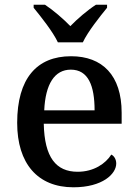

<svg xmlns="http://www.w3.org/2000/svg" viewBox="-20 -786 585 816"><path d="M226 -606H332C353 -651 404 -715 435 -753V-766H388C352 -743 309 -706 279 -675C249 -706 206 -743 171 -766H123V-753C154 -715 205 -651 226 -606ZM292 10C416 10 474 -47 474 -91C474 -110 464 -124 453 -129C429 -91 379 -56 310 -56C218 -56 169 -117 166 -260H497V-307C497 -466 415 -547 282 -547C136 -547 53 -452 53 -264C53 -91 140 10 292 10ZM382 -317H168C173 -429 212 -490 281 -490C355 -490 382 -422 382 -317Z"/></svg>

Font: Noto Serif Yezidi Medium
Style: Regular
Weight: 500
Designer: Dalton Maag Ltd
Foundry: Dalton Maag Ltd
Version: Version 1.001